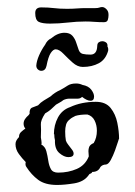

<svg xmlns="http://www.w3.org/2000/svg" viewBox="-20 -524 382 545"><path d="M142 1Q108 1 88.5 -13.5Q69 -28 55 -50Q51 -55 53 -64Q43 -74 33.5 -87Q24 -100 24 -115Q24 -121 27 -126Q30 -131 34 -135V-136Q34 -144 40 -149.5Q46 -155 52 -159Q47 -165 47 -173Q47 -180 51 -186Q55 -192 61 -197L64 -201Q63 -215 71 -218.5Q79 -222 88 -225Q95 -233 104 -238.5Q113 -244 123 -250Q136 -262 152 -269Q163 -275 172 -281Q181 -287 196 -287Q201 -287 205.5 -286Q210 -285 214 -283Q231 -280 239 -269.5Q247 -259 247 -250Q247 -238 237 -238Q227 -238 213 -249Q208 -244 201 -244H177Q173 -244 168.5 -243Q164 -242 160 -240Q155 -236 149.5 -233Q144 -230 139 -227Q132 -220 124.5 -213.5Q117 -207 108 -202Q95 -182 96 -170.5Q97 -159 96 -134Q96 -133 97.5 -124.5Q99 -116 97 -114Q108 -108 111.5 -95Q115 -82 117 -68Q119 -54 124.5 -44Q130 -34 145 -34Q174 -34 198 -44.5Q222 -55 232 -80Q232 -84 231.5 -87.5Q231 -91 231 -95Q231 -101 233 -106.5Q235 -112 242 -116L246 -118Q255 -133 255 -153Q255 -169 248.5 -182Q242 -195 228 -199Q207 -199 194 -195Q190 -193 185.5 -190.5Q181 -188 178 -185Q170 -179 167.5 -170Q165 -161 165 -151Q165 -144 165.5 -137Q166 -130 167 -125Q169 -119 173.5 -113.5Q178 -108 183 -101Q189 -94 189 -88Q189 -78 174 -78Q162 -78 148.5 -89.5Q135 -101 136 -126Q135 -130 134.5 -134Q134 -138 134 -143H133Q133 -169 144.5 -190.5Q156 -212 179 -220Q211 -235 252 -235Q280 -235 294 -217.5Q308 -200 313 -175.5Q318 -151 318 -130Q318 -132 315 -122Q312 -112 306.5 -97Q301 -82 294.5 -70Q288 -58 281 -57Q271 -57 265 -50Q259 -36 242 -36L240 -33Q239 -32 237.5 -31.5Q236 -31 234 -30L231 -26Q218 -8 190.5 -3.5Q163 1 142 1ZM215 -334Q200 -334 186 -346.5Q172 -359 160 -371.5Q148 -384 138 -384Q131 -384 124 -373.5Q117 -363 112 -337Q109 -323 97 -323Q92 -323 87.5 -327Q83 -331 83 -338Q84 -351 91 -367Q98 -383 108 -397Q114 -410 125 -415Q144 -431 163 -431Q178 -431 185.5 -422.5Q193 -414 196.5 -402.5Q200 -391 203.5 -382Q207 -373 215 -371Q220 -370 225 -369.5Q230 -369 237 -369Q255 -369 256 -393Q256 -401 260.5 -404Q265 -407 270 -407Q276 -407 281 -403.5Q286 -400 285 -392Q288 -387 287 -380Q280 -355 260.5 -344.5Q241 -334 215 -334ZM122 -457Q100 -457 90 -462Q80 -467 80 -487Q80 -503 97 -503Q117 -503 133 -501Q149 -499 170 -499Q186 -499 198.5 -500Q211 -501 224 -501H251Q258 -501 262 -502.5Q266 -504 270 -504Q276 -504 282 -498Q288 -492 288 -483V-480Q288 -474 286 -467.5Q284 -461 275 -461Q261 -461 248 -462Q235 -463 223 -463Q198 -463 172.5 -460Q147 -457 122 -457Z"/></svg>

Font: RU Serius
Style: Regular
Weight: 400
Designer: Robert E. Leuschke
Foundry: Robert E. Leuschke
Version: Version 1.011; ttfautohint (v1.8.3)